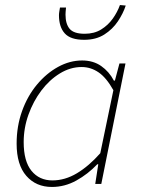

<svg xmlns="http://www.w3.org/2000/svg" viewBox="-20 -730 564 762"><path d="M186 12Q123 12 84.5 -32Q46 -76 46 -160Q46 -229 67.5 -289Q89 -349 126.5 -394Q164 -439 210.5 -464.5Q257 -490 306 -490Q350 -490 381.5 -468Q413 -446 432 -410H436L454 -478H478L382 0H358L370 -78H366Q329 -39 283 -13.5Q237 12 186 12ZM188 -14Q238 -14 285.5 -42.5Q333 -71 378 -122L430 -372Q402 -422 371 -443Q340 -464 304 -464Q259 -464 217.5 -438.5Q176 -413 144 -370.5Q112 -328 93 -275Q74 -222 74 -166Q74 -90 105 -52Q136 -14 188 -14ZM314 -572Q260 -572 237 -597.5Q214 -623 214 -670Q214 -676 215.5 -685Q217 -694 218 -700H242Q241 -690 240.5 -683.5Q240 -677 240 -672Q240 -635 256.5 -615.5Q273 -596 316 -596Q354 -596 381.5 -613Q409 -630 427.5 -656Q446 -682 456 -710L479 -708Q469 -677 448 -645.5Q427 -614 394 -593Q361 -572 314 -572Z"/></svg>

Font: Source Sans 3
Style: Italic
Weight: 200
Italic angle: -11°
Designer: Paul D. Hunt
Foundry: Adobe
Version: Version 3.046;hotconv 1.0.118;makeotfexe 2.5.65603